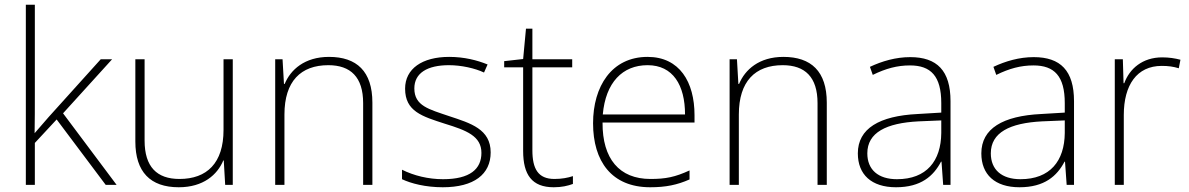

<svg xmlns="http://www.w3.org/2000/svg" viewBox="-20 -780 5016 810"><path d="M127 -381V-760H89V0H127V-177L219 -276L426 0H472L246 -302L453 -530H405L185 -286C164 -262 147 -242 126 -218C127 -274 127 -325 127 -381Z M962 -530H923V-232C923 -92 853 -25 737 -25C642 -25 590 -76 590 -187V-530H551V-183C551 -55 614 10 734 10C838 10 897 -43 922 -103H924L930 0H962Z M1368 -540C1265 -540 1206 -486 1181 -426H1178L1172 -530H1141V0H1180V-297C1180 -437 1249 -505 1365 -505C1459 -505 1512 -455 1512 -345V0H1551V-347C1551 -479 1485 -540 1368 -540Z M2050 -137C2050 -235 1966 -260 1875 -290C1790 -319 1728 -333 1728 -407C1728 -472 1783 -505 1874 -505C1926 -505 1984 -492 2022 -474L2037 -508C1993 -526 1938 -540 1875 -540C1761 -540 1689 -490 1689 -406C1689 -310 1761 -289 1857 -258C1948 -230 2011 -206 2011 -135C2011 -67 1963 -24 1849 -24C1787 -24 1726 -39 1676 -64V-24C1714 -6 1775 10 1848 10C1980 10 2050 -45 2050 -137Z M2319 -25C2250 -25 2226 -68 2226 -146V-496H2394V-530H2226V-659H2199L2187 -531L2107 -522V-496H2187V-143C2187 -43 2224 10 2316 10C2350 10 2375 4 2397 -4V-37C2376 -30 2350 -25 2319 -25Z M2712 -540C2560 -540 2482 -415 2482 -260C2482 -100 2560 10 2723 10C2789 10 2837 0 2889 -23V-61C2828 -33 2789 -25 2724 -25C2593 -25 2521 -110 2522 -263H2910V-294C2910 -434 2847 -540 2712 -540ZM2712 -505C2819 -505 2870 -421 2870 -297H2523C2535 -432 2606 -505 2712 -505Z M3285 -540C3182 -540 3123 -486 3098 -426H3095L3089 -530H3058V0H3097V-297C3097 -437 3166 -505 3282 -505C3376 -505 3429 -455 3429 -345V0H3468V-347C3468 -479 3402 -540 3285 -540Z M3820 -539C3759 -539 3701 -522 3650 -498L3662 -464C3717 -491 3765 -504 3819 -504C3907 -504 3951 -459 3951 -345V-305L3851 -299C3690 -291 3599 -238 3599 -133C3599 -44 3656 10 3760 10C3865 10 3918 -37 3950 -98H3952L3959 0H3990V-353C3990 -482 3933 -539 3820 -539ZM3855 -268 3951 -272V-219C3950 -101 3889 -24 3764 -24C3685 -24 3639 -64 3639 -133C3639 -221 3719 -261 3855 -268Z M4341 -539C4280 -539 4222 -522 4171 -498L4183 -464C4238 -491 4286 -504 4340 -504C4428 -504 4472 -459 4472 -345V-305L4372 -299C4211 -291 4120 -238 4120 -133C4120 -44 4177 10 4281 10C4386 10 4439 -37 4471 -98H4473L4480 0H4511V-353C4511 -482 4454 -539 4341 -539ZM4376 -268 4472 -272V-219C4471 -101 4410 -24 4285 -24C4206 -24 4160 -64 4160 -133C4160 -221 4240 -261 4376 -268Z M4883 -538C4800 -538 4745 -490 4723 -429H4720L4717 -530H4683V0H4721V-295C4721 -421 4776 -502 4881 -502C4909 -502 4930 -499 4953 -492L4960 -528C4937 -534 4912 -538 4883 -538Z"/></svg>

Font: Noto Sans Tamil ExtraLight
Style: Regular
Weight: 200
Designer: Jelle Bosma - Monotype Design Team
Foundry: Monotype Imaging Inc.
Version: Version 2.004